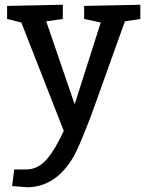

<svg xmlns="http://www.w3.org/2000/svg" viewBox="-20 -550 617 810"><path d="M175 -460 295 -110 405 -455 335 -470V-525L572 -530V-470L507 -460L365 -64Q315 67 291 110Q216 239 95 240L31 235L40 165H90Q139 165 175.5 124Q212 83 249 2L70 -455L10 -470V-525L245 -530V-470Z"/></svg>

Font: Bitter
Style: Regular
Weight: 400
Designer: Sol Matas
Foundry: Sol Matas
Version: Version 1.300;PS 001.300;hotconv 1.0.70;makeotf.lib2.5.58329